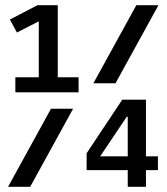

<svg xmlns="http://www.w3.org/2000/svg" viewBox="-20 -718 640 738"><path d="M39 -421H129V-636L45 -593L18 -643L124 -698H202V-421H282V-363H39ZM504 -698H589L424 -398H339ZM176 -300H261L96 0H11ZM471 -64H313V-129L450 -335H541V-117H587V-64H541V0H471ZM471 -117V-269H467L365 -117Z"/></svg>

Font: IBM Plex Mono Medium
Style: Regular
Weight: 500
Monospace: yes
Designer: Mike Abbink, Paul van der Laan, Pieter van Rosmalen
Foundry: Bold Monday
Version: Version 2.3